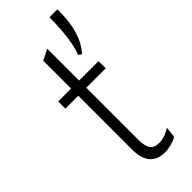

<svg xmlns="http://www.w3.org/2000/svg" viewBox="-269 -854 900 900"><g transform="rotate(-45 181.0 -403.5)"><path d="M222.5 12Q174 12 148.8 -18Q123.5 -48 123.5 -106V-463.5H38V-511H123.5V-696L176.5 -722V-511H305.5V-463.5H176.5V-119Q176.5 -76 190.2 -57.2Q204 -38.5 235.5 -38.5Q272.5 -38.5 311 -63.5L305 -9.5Q287.5 0.5 265.8 6.2Q244 12 222.5 12ZM273.5 -588.5 258 -600Q267 -619.5 273.8 -652.5Q280.5 -685.5 284.2 -728.2Q288 -771 288 -819H340.5V-804.5Q340.5 -734 324 -680.2Q307.5 -626.5 273.5 -588.5Z"/></g></svg>

Font: Overpass ExtraLight
Style: Regular
Weight: 250
Designer: Delve Withrington, Dave Bailey, Thomas Jockin
Foundry: Delve Fonts LLC
Version: Version 4.000